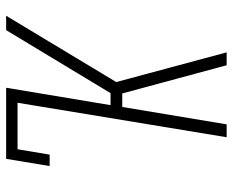

<svg xmlns="http://www.w3.org/2000/svg" viewBox="-88 -688 775 640"><g transform="rotate(-90 300.0 -367.5)"><path d="M163 0 278 -697H123L105 -590H67L91 -735H328L270 -387H310L520 -735H568L347 -368L446 0H403L309 -348H264L206 0Z"/></g></svg>

Font: Iosevka Curly Slab XLtEx
Style: Italic
Weight: 200
Width: 7
Italic angle: -9°
Monospace: yes
Designer: Belleve Invis
Foundry: Belleve Invis
Version: Version 11.1.0; ttfautohint (v1.8.3)